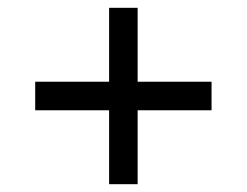

<svg xmlns="http://www.w3.org/2000/svg" viewBox="-20 -568 632 491"><path d="M259 -286H70V-359H259V-548H332V-359H521V-286H332V-97H259Z"/></svg>

Font: ukorean05
Style: Book
Weight: 400
Designer: Jelle Bosma - Monotype Design Team
Foundry: Monotype Imaging Inc.
Version: Version 2.003